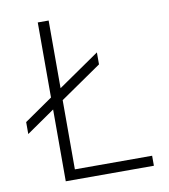

<svg xmlns="http://www.w3.org/2000/svg" viewBox="-82 -800 764 869"><g transform="rotate(-10 300.0 -365.0)"><path d="M150 0V-330L20 -240V-295L150 -385V-730H200V-419L390 -550V-495L200 -364V-46H555V0Z"/></g></svg>

Font: NKDuy Mono Thin
Style: Regular
Weight: 100
Monospace: yes
Designer: NKDuy
Foundry: NKDuy
Version: Version 2.251; ttfautohint (v1.8.4.7-5d5b)